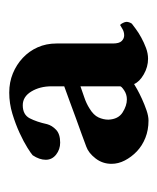

<svg xmlns="http://www.w3.org/2000/svg" viewBox="18 -616 349 426"><g transform="rotate(-90 193.0 -402.5)"><path d="M186 -296Q197 -296 206 -302Q215 -308 215 -311V-399Q204 -395 190.5 -390.5Q177 -386 166 -379Q151 -370 146 -359Q141 -348 141 -337Q142 -315 157 -305.5Q172 -296 186 -296ZM201 -557Q224 -557 243.5 -549Q263 -541 278 -527Q293 -513 301.5 -494Q310 -475 310 -452V-327Q310 -313 315.5 -307.5Q321 -302 328 -302Q336 -302 342.5 -306Q349 -310 351 -311Q353 -310 355.5 -305Q358 -300 358 -297Q358 -291 354 -285Q350 -282 342 -276Q334 -270 323 -264Q312 -258 300 -253.5Q288 -249 276 -249Q258 -249 241.5 -258.5Q225 -268 220 -280Q217 -278 208 -273Q199 -268 187 -262.5Q175 -257 162 -252.5Q149 -248 139 -248Q118 -248 100.5 -255Q83 -262 70.5 -274Q58 -286 50.5 -300.5Q43 -315 43 -330Q43 -350 55 -365.5Q67 -381 81 -386Q91 -390 108 -396Q125 -402 144 -409Q163 -416 182 -423Q201 -430 215 -435V-463Q215 -489 203.5 -508Q192 -527 173 -527Q152 -527 144 -511.5Q136 -496 131 -473Q128 -462 118.5 -453Q109 -444 90 -444Q75 -444 63.5 -453Q52 -462 52 -476Q52 -490 62 -505Q65 -508 78.5 -516.5Q92 -525 111.5 -534Q131 -543 154 -550Q177 -557 201 -557Z"/></g></svg>

Font: Vermiglione
Style: Bold
Weight: 700
Version: Version 1.000